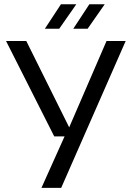

<svg xmlns="http://www.w3.org/2000/svg" viewBox="-20 -902 633 922"><path d="M179.1 0 299.1 -267.1 305.7 -275.3 491.5 -705H583.5L273.9 0ZM240.4 -247.1 9.1 -705H106.3L316.2 -282.5H328.8V-247.1ZM331.9 -764 409.1 -881.6H482.9L400.8 -764ZM195.5 -764 272.7 -881.6H346.5L264.4 -764Z"/></svg>

Font: TikTok Sans Light
Style: Regular
Weight: 300
Version: Version 4.000